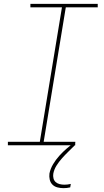

<svg xmlns="http://www.w3.org/2000/svg" viewBox="-20 -755 540 998"><path d="M21 0V-18H187L302 -717H138V-735H488V-717H322L207 -18H371V0ZM310 223Q294 223 278.5 219Q263 215 252.5 204.5Q242 194 238.5 178.5Q235 163 237 147Q242 122 256 98.5Q270 75 288.5 54.5Q307 34 328 16Q349 -2 372 -18L369 0Q352 17 335 33.5Q318 50 302 68Q286 86 273.5 106Q261 126 257 148Q255 160 258 172Q261 184 269.5 191.5Q278 199 290 202Q302 205 315 205Q323 205 331 204Q339 203 348 201L345 219Q336 221 327.5 222Q319 223 310 223Z"/></svg>

Font: Iosevka SS18 Thin
Style: Italic
Weight: 100
Italic angle: -9°
Monospace: yes
Designer: Belleve Invis
Foundry: Belleve Invis
Version: Version 25.1.1; ttfautohint (v1.8.4)